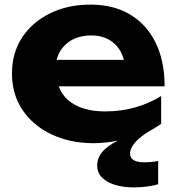

<svg xmlns="http://www.w3.org/2000/svg" viewBox="-20 -606 768 834"><path d="M562 208Q490 208 446 182.5Q402 157 402 114Q402 82 423 55.5Q444 29 492 5Q466 10 439.5 13Q413 16 387 16Q285 16 204.5 -22Q124 -60 78 -128Q32 -196 32 -287Q32 -376 76 -443Q120 -510 197.5 -548Q275 -586 373 -586Q473 -586 545 -543Q617 -500 656 -420.5Q695 -341 695 -231H235Q247 -197 275 -172Q303 -147 344 -134.5Q385 -122 436 -122Q507 -122 569 -140Q631 -158 680 -189V-68Q672 -62 658.5 -54Q645 -46 632 -38Q589 -13 567 12.5Q545 38 545 61Q545 99 607 99Q623 99 638.5 97.5Q654 96 667 93V194Q654 199 624 203.5Q594 208 562 208ZM226 -346H518Q505 -396 468 -424Q431 -452 377 -452Q317 -452 277.5 -423Q238 -394 226 -346Z"/></svg>

Font: Unbounded SemiBold
Style: Regular
Weight: 600
Designer: Luke Prowse, Jean-Baptiste Morizot, Fátima Lázaro, Florian Runge
Foundry: NaN
Version: Version 1.700